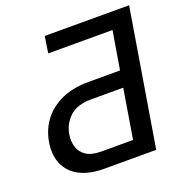

<svg xmlns="http://www.w3.org/2000/svg" viewBox="-128 -828 903 943"><g transform="rotate(-20 323.5 -356.5)"><path d="M529.8 0H258.3Q180.2 0 129.6 -27.1Q79.1 -54.2 58.3 -102.8Q37.6 -151.4 47.9 -214.8Q58.6 -278.8 95.2 -326.4Q131.8 -374 191.4 -400.6Q251 -427.2 330.1 -427.2H496.1L529.3 -626.5H193.4L206.5 -712.9H647.5ZM439.5 -84.5 481.9 -342.3H314.9Q240.7 -342.3 201.7 -305.9Q162.6 -269.5 154.3 -216.3Q148.9 -181.2 158.4 -151.1Q168 -121.1 195.8 -102.8Q223.6 -84.5 272.5 -84.5Z"/></g></svg>

Font: Adwaita Sans
Style: Italic
Weight: 400
Italic angle: -9.39999°
Designer: Rasmus Andersson
Foundry: rsms
Version: Version 4.001;git-9221beed3